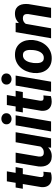

<svg xmlns="http://www.w3.org/2000/svg" viewBox="1015 -1796 792 2863"><g transform="rotate(-90 1411.5 -365.0)"><path d="M351.1 -528.3 332 -421.4H27.8L46.4 -528.3ZM138.7 -659.2H287.6L202.6 -164.6Q200.7 -147.5 202.9 -136.2Q205.1 -125 213.6 -118.9Q222.2 -112.8 240.2 -111.8Q251 -111.3 261.2 -112.5Q271.5 -113.8 281.7 -114.7L271 -2.9Q251 3.4 230.2 6.3Q209.5 9.3 188 9.3Q139.6 8.3 107.9 -11Q76.2 -30.3 62.3 -65.7Q48.3 -101.1 52.7 -148.4Z M653.3 -135.3 721.7 -528.3H871.1L779.3 0H640.1ZM684.1 -235.8 725.1 -236.8Q719.7 -191.4 704.8 -146.7Q689.9 -102.1 663.8 -66.4Q637.7 -30.8 598.9 -9.8Q560.1 11.2 507.3 10.3Q463.9 9.3 434.1 -6.3Q404.3 -22 386.5 -49.3Q368.7 -76.7 362.5 -111.8Q356.4 -147 360.4 -186.5L417.5 -528.3H566.4L508.3 -184.6Q506.8 -169.4 508.5 -155.8Q510.3 -142.1 516.1 -131.8Q522 -121.6 533 -115.5Q543.9 -109.4 561.5 -108.9Q601.1 -106.9 626.2 -124.8Q651.4 -142.6 665.3 -172.1Q679.2 -201.7 684.1 -235.8Z M1123 -528.3 1031.7 0H882.3L974.1 -528.3ZM988.8 -662.6Q987.8 -698.2 1012.5 -719.5Q1037.1 -740.7 1071.3 -741.2Q1104 -741.7 1128.9 -721.9Q1153.8 -702.1 1154.3 -668Q1154.8 -632.3 1130.1 -611.1Q1105.5 -589.8 1071.8 -589.4Q1039.1 -588.9 1014.4 -608.4Q989.7 -627.9 988.8 -662.6Z M1489.3 -528.3 1470.2 -421.4H1166L1184.6 -528.3ZM1276.9 -659.2H1425.8L1340.8 -164.6Q1338.9 -147.5 1341.1 -136.2Q1343.3 -125 1351.8 -118.9Q1360.4 -112.8 1378.4 -111.8Q1389.2 -111.3 1399.4 -112.5Q1409.7 -113.8 1419.9 -114.7L1409.2 -2.9Q1389.2 3.4 1368.4 6.3Q1347.7 9.3 1326.2 9.3Q1277.8 8.3 1246.1 -11Q1214.4 -30.3 1200.4 -65.7Q1186.5 -101.1 1190.9 -148.4Z M1715.8 -528.3 1624.5 0H1475.1L1566.9 -528.3ZM1581.5 -662.6Q1580.6 -698.2 1605.2 -719.5Q1629.9 -740.7 1664.1 -741.2Q1696.8 -741.7 1721.7 -721.9Q1746.6 -702.1 1747.1 -668Q1747.6 -632.3 1722.9 -611.1Q1698.2 -589.8 1664.6 -589.4Q1631.8 -588.9 1607.2 -608.4Q1582.5 -627.9 1581.5 -662.6Z M1753.9 -255.9 1754.9 -266.1Q1761.2 -322.8 1782.7 -372.6Q1804.2 -422.4 1839.8 -460Q1875.5 -497.6 1923.8 -518.6Q1972.2 -539.6 2032.2 -538.1Q2089.8 -537.1 2132.1 -515.4Q2174.3 -493.7 2201.2 -456.5Q2228 -419.4 2239.3 -371.6Q2250.5 -323.7 2245.6 -270L2244.6 -259.3Q2238.3 -203.1 2216.3 -153.8Q2194.3 -104.5 2158.7 -67.4Q2123 -30.3 2074.7 -9.5Q2026.4 11.2 1966.8 9.8Q1909.7 8.8 1867.4 -12.7Q1825.2 -34.2 1798.3 -70.8Q1771.5 -107.4 1760.3 -154.8Q1749 -202.1 1753.9 -255.9ZM1903.8 -266.1 1902.8 -255.9Q1901.4 -233.9 1901.6 -208.7Q1901.9 -183.6 1908.4 -160.6Q1915 -137.7 1930.9 -123.3Q1946.8 -108.9 1975.6 -107.9Q2006.8 -106.9 2028.3 -120.6Q2049.8 -134.3 2063.7 -157.5Q2077.6 -180.7 2085.2 -207.5Q2092.8 -234.4 2095.2 -259.8L2096.2 -270Q2098.1 -291.5 2097.9 -317.1Q2097.7 -342.8 2091.1 -366Q2084.5 -389.2 2068.4 -404.1Q2052.2 -418.9 2023.4 -419.9Q1992.2 -420.9 1970.5 -406.7Q1948.7 -392.6 1935.1 -369.1Q1921.4 -345.7 1914.1 -318.6Q1906.7 -291.5 1903.8 -266.1Z M2492.2 -407.2 2420.9 0H2272L2363.8 -528.3H2502.9ZM2451.7 -282.7 2418 -281.2Q2422.9 -328.6 2438.5 -375Q2454.1 -421.4 2481.7 -458.7Q2509.3 -496.1 2549.8 -517.8Q2590.3 -539.6 2645 -538.6Q2689 -537.1 2717.5 -519.8Q2746.1 -502.4 2761.5 -473.9Q2776.9 -445.3 2781.2 -409.4Q2785.6 -373.5 2781.2 -335L2725.6 0H2575.7L2632.3 -336.4Q2634.8 -360.4 2630.9 -379.4Q2627 -398.4 2613 -408.9Q2599.1 -419.4 2571.8 -420.4Q2542.5 -420.9 2521.5 -408.9Q2500.5 -397 2486.3 -376.7Q2472.2 -356.4 2464.1 -331.8Q2456.1 -307.1 2451.7 -282.7Z"/></g></svg>

Font: Roboto ExtraBold
Style: Italic
Weight: 800
Designer: Christian Robertson
Foundry: Google
Version: Version 3.009; 2024